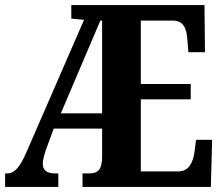

<svg xmlns="http://www.w3.org/2000/svg" viewBox="-20 -734 876 754"><path d="M0 0H209V-53H196C164 -53 148 -65 148 -92C148 -104 153 -123 160 -145L191 -229H381V-120C381 -68 365 -53 330 -53H304V0H808L813 -185H750L744 -138C738 -94 720 -61 681 -61H533V-344H729V-404H533V-653H658C699 -653 713 -626 716 -576L720 -529H785L783 -714H260V-661L310 -656L82 -132C58 -78 37 -53 9 -53H0ZM219 -289 374 -653H381V-289Z"/></svg>

Font: Noto Serif Sinhala ExtraCondensed ExtraBold
Style: Regular
Weight: 800
Width: 2
Designer: Jelle Bosma - Monotype Design Team
Foundry: Monotype Imaging Inc.
Version: Version 2.007